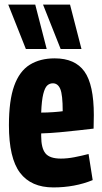

<svg xmlns="http://www.w3.org/2000/svg" viewBox="-20 -809 447 839"><path d="M213 10Q116 10 67.5 -54Q19 -118 19 -262Q19 -370 42 -434Q65 -498 110 -526Q155 -554 219 -554Q308 -554 349 -496.5Q390 -439 390 -306Q390 -297 389.5 -278Q389 -259 389 -247Q363 -244 323.5 -239.5Q284 -235 240.5 -231Q197 -227 160 -226Q160 -222 160 -214Q160 -162 178.5 -139Q197 -116 246 -116Q274 -116 305 -122Q336 -128 367 -136L385 -22Q307 10 213 10ZM160 -317Q186 -317 213.5 -319Q241 -321 254 -323Q254 -395 243.5 -420Q233 -445 211 -445Q197 -445 186.5 -435.5Q176 -426 169 -398Q162 -370 160 -317ZM93 -595 16 -789H134L184 -595ZM245 -595 168 -789H286L336 -595Z"/></svg>

Font: Georama Condensed
Style: Bold
Weight: 700
Width: 3
Designer: Jean-Baptiste Levee
Foundry: Production Type
Version: Version 1.000